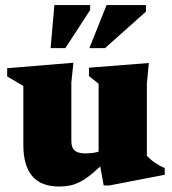

<svg xmlns="http://www.w3.org/2000/svg" viewBox="-20 -700 658 736"><path d="M253.5 -160.5Q253.5 -142.5 259.2 -132Q265 -121.5 277 -116.8Q289 -112 307.5 -112Q329.5 -112 348.5 -116.2Q367.5 -120.5 383.5 -129.5L402 -98.5Q364.5 -61 337.5 -38Q310.5 -15 288.8 -3.8Q267 7.5 247.8 11.2Q228.5 15 207 15Q137.5 15 103.5 -25Q69.5 -65 69.5 -144.5V-370.5L7.5 -407V-438.5L261.5 -459.5L253.5 -384.5ZM377.5 11 358 -97V-379L321 -408.5V-440.5L550.5 -458.5L543 -379V-102.5Q549 -96.5 556.5 -89.8Q564 -83 573 -77Q582 -71 591.5 -65.5Q601 -60 611.5 -55.5V-30L399 11ZM322.5 -515.5 388.5 -680.5H539.5V-655.5L382.5 -515.5ZM174 -515.5 188.5 -680.5H325.5V-661.5L230.5 -515.5Z"/></svg>

Font: Newsreader 16pt 16pt ExtraBold
Style: Regular
Weight: 800
Version: Version 1.003